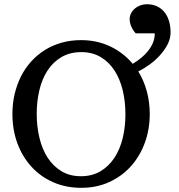

<svg xmlns="http://www.w3.org/2000/svg" viewBox="-20 -878 852 914"><path d="M577.1 -334Q577.1 -395 564 -449Q550.8 -502.9 524.4 -543.2Q498 -583.5 458.7 -606.7Q419.4 -629.9 367.2 -629.9Q313 -629.9 272.9 -606.4Q232.9 -583 206.5 -542.7Q180.2 -502.4 167.5 -449Q154.8 -395.5 154.8 -335.9Q154.8 -275.9 167.7 -221.9Q180.7 -168 206.8 -127.4Q232.9 -86.9 272.5 -63Q312 -39.1 365.2 -39.1Q418.9 -39.1 458.7 -63Q498.5 -86.9 524.9 -127.2Q551.3 -167.5 564.2 -220.9Q577.1 -274.4 577.1 -334ZM792 -723.1Q792 -694.8 778.1 -667.5Q764.2 -640.1 742.2 -615.7Q720.2 -591.3 692.9 -571.3Q665.5 -551.3 638.2 -538.1Q664.6 -495.6 678.7 -444.1Q692.9 -392.6 692.9 -335Q692.9 -262.2 669.4 -198.2Q646 -134.3 603.3 -86.7Q560.5 -39.1 500.5 -11.5Q440.4 16.1 367.2 16.1Q293.5 16.1 233.2 -10.5Q172.9 -37.1 129.6 -84.5Q86.4 -131.8 62.7 -196Q39.1 -260.3 39.1 -335.9Q39.1 -384.8 49.6 -429.7Q60.1 -474.6 79.6 -513.7Q99.1 -552.7 127.9 -584.7Q156.7 -616.7 192.9 -639.4Q229 -662.1 272.7 -674.6Q316.4 -687 366.2 -687Q441.4 -687 504.4 -657.2Q567.4 -627.4 611.8 -574.2Q632.8 -586.9 651.9 -602.3Q670.9 -617.7 685.3 -636Q699.7 -654.3 708.3 -675Q716.8 -695.8 716.8 -719.2H626Q617.7 -728.5 611.3 -739.3Q606 -748.5 601.6 -760.7Q597.2 -772.9 597.2 -786.1Q597.2 -801.8 604 -814.9Q610.8 -828.1 622.1 -837.6Q633.3 -847.2 648.2 -852.5Q663.1 -857.9 679.2 -857.9Q704.6 -857.9 725.3 -848.9Q746.1 -839.8 761 -822.5Q775.9 -805.2 783.9 -780Q792 -754.9 792 -723.1Z"/></svg>

Font: Charis SIL Phon
Style: Regular
Weight: 400
Foundry: SIL International
Version: Version 5.000